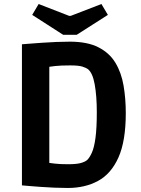

<svg xmlns="http://www.w3.org/2000/svg" viewBox="-20 -921 701 954"><path d="M317 13Q285 13 249.5 11.5Q214 10 180.5 7.5Q147 5 122.5 3Q98 1 89 0V-701Q101 -702 127.5 -704Q154 -706 188.5 -708.5Q223 -711 259.5 -712.5Q296 -714 327 -714Q414 -714 469 -686Q524 -658 553.5 -609Q583 -560 594 -495.5Q605 -431 605 -359Q605 -220 568.5 -138.5Q532 -57 467 -22Q402 13 317 13ZM319 -105Q360 -105 381.5 -111Q403 -117 413 -126Q425 -137 436.5 -162.5Q448 -188 454.5 -236.5Q461 -285 461 -364Q461 -444 450.5 -502Q440 -560 416 -578Q408 -584 389.5 -590Q371 -596 329 -596Q282 -596 255 -593Q228 -590 207 -586L225 -651V-50L206 -114Q229 -111 253 -108Q277 -105 319 -105ZM294 -748 140 -847 172 -901 324 -842H331L484 -901L516 -847L361 -748Z"/></svg>

Font: Ruda ExtraBold
Style: Regular
Weight: 800
Designer: Mariela Monsalve and Angelina Sanchez
Foundry: Mariela Monsalve and Angelina Sanchez
Version: Version 2.000